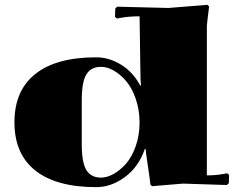

<svg xmlns="http://www.w3.org/2000/svg" viewBox="-20 -768 1000 798"><path d="M560.1 -259.8Q559.6 -313.5 543.7 -358.6Q527.8 -403.8 503.7 -431.6Q479.5 -459.5 452.4 -474.9Q425.3 -490.2 399.9 -490.2Q358.9 -490.2 339.4 -459.5Q319.8 -428.7 319.8 -350.1V-169.9Q319.8 -91.3 339.4 -60.5Q358.9 -29.8 399.9 -29.8Q425.3 -29.8 452.6 -45.2Q480 -60.5 504.2 -88.1Q528.3 -115.7 544.2 -160.9Q560.1 -206.1 560.1 -259.8ZM560.1 -700.2Q515.6 -700.2 481.9 -693.8L465.8 -690.9L458 -698.2L459 -731.9L466.8 -740.2L680.2 -734.9L841.8 -748L849.1 -741.2Q839.8 -667 839.8 -660.2V-39.1Q877 -39.1 908.2 -44.9L923.8 -47.9L932.1 -41L931.2 -6.8L922.9 1L740.2 -4.9L611.8 5.9L605 -1Q605 -8.3 595 -75.7Q585 -143.1 585 -148.9H582Q556.2 -74.2 499.3 -32.2Q442.4 9.8 379.9 9.8Q213.9 9.8 127 -59.1Q40 -127.9 40 -259.8Q40 -391.6 127 -460.7Q213.9 -529.8 379.9 -529.8Q433.6 -529.8 483.4 -499Q533.2 -468.3 563 -412.1H565.9L564 -439.9Z"/></svg>

Font: Yokawerad
Style: Regular
Weight: 500
Designer: gluk
Foundry: gluk
Version: Version 0.79